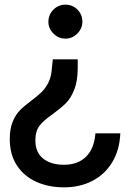

<svg xmlns="http://www.w3.org/2000/svg" viewBox="-20 -589 561 825"><path d="M334 -496Q334 -467 312.5 -445Q291 -423 261 -423Q232 -423 210 -444.5Q188 -466 188 -495Q188 -526 209.5 -547.5Q231 -569 261 -569Q292 -569 313 -547.5Q334 -526 334 -496ZM314 -297Q314 -241 299 -203.5Q284 -166 262.5 -145Q241 -124 207 -99Q168 -72 150 -49Q132 -26 132 14Q132 66 165.5 92.5Q199 119 254 119Q315 119 350 84Q385 49 390 -16H497Q494 56 462 108.5Q430 161 376.5 188.5Q323 216 255 216Q189 216 136.5 192.5Q84 169 53 122.5Q22 76 22 8Q22 -36 34.5 -66Q47 -96 65 -114.5Q83 -133 114 -156Q142 -177 159 -193.5Q176 -210 188.5 -235.5Q201 -261 203 -297L207 -334H314Z"/></svg>

Font: Open Sauce One SemiBold
Style: Regular
Weight: 600
Designer: Alfredo Marco Pradil
Foundry: Creative Sauce Fz LLC
Version: Version 1.477